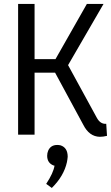

<svg xmlns="http://www.w3.org/2000/svg" viewBox="-20 -679 562 968"><path d="M515.6 -54.7Q486.3 -52.7 468.8 -84L323.2 -350.6L502 -659.2H418L259.8 -380.9H154.3V-659.2H71.3V0H154.3V-312.5H257.8L399.4 -50.8Q429.7 9.8 483.4 10.7Q500 10.7 519.5 5.9ZM321.3 111.3Q321.3 65.4 285.2 53.7Q276.4 51.8 268.6 51.8Q235.4 51.8 222.7 81.1Q217.8 92.8 217.8 106.4Q217.8 142.6 250 155.3Q252.9 156.2 254.9 156.2Q249 193.4 212.9 248L241.2 268.6Q301.8 209 317.4 138.7Q320.3 124 321.3 111.3Z"/></svg>

Font: Yaldevi Colombo Medium
Style: Regular
Weight: 500
Designer: Sol Matas, Denzil Rajitha, Kosala Senevirathne and Pathum Egodawatta
Foundry: Mooniak
Version: Version 1.020 ; ttfautohint (v1.6)